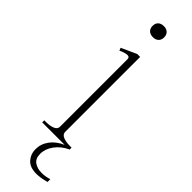

<svg xmlns="http://www.w3.org/2000/svg" viewBox="-276 -625 786 786"><g transform="rotate(45 117.0 -232.5)"><path d="M78 -599Q78 -614 87 -622.5Q96 -631 112 -631Q127 -631 136 -622.5Q145 -614 145 -599Q145 -584 136 -575.5Q127 -567 112 -567Q96 -567 87 -575.5Q78 -584 78 -599ZM226 141V157Q193 166 170 166Q132 166 114 145.5Q96 125 96 98Q96 66 115 40.5Q134 15 168 0H38V-12H49Q71 -12 86.5 -18.5Q102 -25 102 -39V-430Q102 -442 90 -442Q83 -442 72 -438.5Q61 -435 54 -431L49 -443L115 -473H132V-39Q132 -25 147.5 -18.5Q163 -12 185 -12H196V0H194Q162 15 142.5 41.5Q123 68 123 97Q123 124 140 136Q157 148 183 148Q204 148 226 141Z"/></g></svg>

Font: Taviraj Thin
Style: Regular
Weight: 250
Designer: Katatrad Team
Foundry: CadsonDemak
Version: Version 1.001